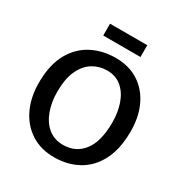

<svg xmlns="http://www.w3.org/2000/svg" viewBox="-209 -1080 1185 1246"><g transform="rotate(30 383.0 -457.5)"><path d="M380.5 8Q275.5 10 199.5 -38.8Q123.5 -87.5 83.5 -175Q43.5 -262.5 46 -376.5Q48.5 -502.5 95.2 -585.2Q142 -668 220 -709Q298 -750 395 -751Q495.5 -752 569.2 -705.5Q643 -659 682.8 -573.2Q722.5 -487.5 720 -372Q717.5 -246.5 673 -162.8Q628.5 -79 552.8 -36.5Q477 6 380.5 8ZM383.5 -90.5Q477 -90.5 532.5 -162Q588 -233.5 588 -377Q588 -453 566 -515.5Q544 -578 500.2 -615.2Q456.5 -652.5 391.5 -652.5Q333.5 -652.5 285.2 -623.2Q237 -594 207.8 -531.8Q178.5 -469.5 178.5 -370Q178.5 -294.5 201.5 -230.8Q224.5 -167 270 -128.8Q315.5 -90.5 383.5 -90.5ZM254.5 -836V-924.5H533.5V-836Z"/></g></svg>

Font: Merriweather Sans Medium
Style: Regular
Weight: 500
Designer: Eben Sorkin
Foundry: Eben Sorkin
Version: Version 2.001